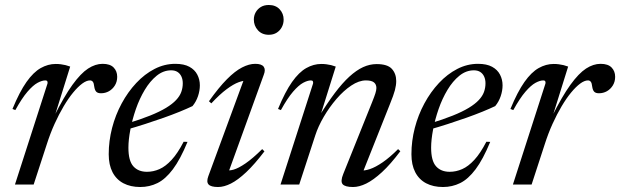

<svg xmlns="http://www.w3.org/2000/svg" viewBox="-20 -740 2487 770"><path d="M170.5 -405Q171.5 -410 169.8 -413.8Q168 -417.5 162 -417.5Q148.5 -417.5 130.5 -407.8Q112.5 -398 90.2 -372.2Q68 -346.5 41.5 -298.5L30 -303Q58.5 -372 86.2 -411.2Q114 -450.5 143.2 -467Q172.5 -483.5 203.5 -483.5Q214.5 -483.5 224.2 -482.2Q234 -481 243 -478.8Q252 -476.5 261.5 -473L198.5 -271.5H196Q237 -353.5 270.5 -399.8Q304 -446 333.2 -465Q362.5 -484 391.5 -484Q421.5 -484 435.8 -469.2Q450 -454.5 450 -432Q450 -412.5 440.8 -397.5Q431.5 -382.5 417 -374.2Q402.5 -366 385 -366Q372 -366 366 -372.2Q360 -378.5 358 -392.5Q356.5 -407 352.2 -412.2Q348 -417.5 341 -417.5Q327 -417.5 309.8 -404.8Q292.5 -392 273.5 -369Q254.5 -346 235.5 -314Q216.5 -282 199 -243.5Q181.5 -205 167.5 -161L115 0H40Z M666.5 -458Q635 -458 608.2 -436.2Q581.5 -414.5 560.5 -379.5Q539.5 -344.5 525 -302.8Q510.5 -261 502.8 -220.2Q495 -179.5 495 -147.5Q495 -95 514.8 -73Q534.5 -51 569.5 -51Q595 -51 619.5 -61.8Q644 -72.5 668.2 -98.8Q692.5 -125 716.5 -171.5L732 -171Q703 -100.5 673.2 -61Q643.5 -21.5 611.5 -5.8Q579.5 10 542.5 10Q503.5 10 475 -5Q446.5 -20 431.2 -49.5Q416 -79 416 -121.5Q416 -174.5 429.5 -226.8Q443 -279 468 -325.2Q493 -371.5 526.5 -407.2Q560 -443 599.8 -463.5Q639.5 -484 683 -484Q718 -484 739.5 -472.2Q761 -460.5 771.2 -440.8Q781.5 -421 781.5 -398Q781.5 -376.5 774 -354.2Q766.5 -332 752 -314.5Q731 -304.5 701 -292.2Q671 -280 635.8 -267.5Q600.5 -255 562.5 -242.8Q524.5 -230.5 487 -220L489.5 -244.5Q543.5 -261 582 -276.5Q620.5 -292 646 -307.5Q671.5 -323 686.2 -338.8Q701 -354.5 707 -371.2Q713 -388 713 -406Q713 -421.5 707.5 -433.2Q702 -445 691.8 -451.5Q681.5 -458 666.5 -458Z M815.5 -33.5 961 -429 972.5 -416Q958 -418 937 -410.2Q916 -402.5 888.8 -382.2Q861.5 -362 827.5 -325.5L818 -334Q857.5 -389.5 890 -422.2Q922.5 -455 950.8 -469.5Q979 -484 1003.5 -484Q1029 -484 1037.5 -472.5Q1046 -461 1038 -440.5L893 -40L882.5 -58.5Q896 -54 916 -59.5Q936 -65 964.8 -84.8Q993.5 -104.5 1031.5 -142L1040.5 -133Q1001 -81 967.5 -49.5Q934 -18 906.2 -4Q878.5 10 854.5 10Q826 10 816.5 -0.2Q807 -10.5 815.5 -33.5ZM998 -661.5Q998 -677.5 1005.5 -690.8Q1013 -704 1026.2 -712Q1039.5 -720 1058 -720Q1085.5 -720 1101.5 -702.8Q1117.5 -685.5 1117.5 -661.5Q1117.5 -645 1110.2 -631.2Q1103 -617.5 1089.8 -609Q1076.5 -600.5 1058 -600.5Q1030.5 -600.5 1014.2 -618.8Q998 -637 998 -661.5Z M1106.5 -298.5 1095 -303Q1123.5 -372 1151.2 -411.2Q1179 -450.5 1208.2 -467Q1237.5 -483.5 1268.5 -483.5Q1279.5 -483.5 1289.2 -482.2Q1299 -481 1308 -478.8Q1317 -476.5 1326.5 -473L1262.5 -269H1257Q1292 -326 1322.5 -366.5Q1353 -407 1381.2 -432.8Q1409.5 -458.5 1436.2 -470.8Q1463 -483 1490.5 -483Q1534 -483 1551.5 -463.8Q1569 -444.5 1569 -415Q1569 -398.5 1563.8 -378.5Q1558.5 -358.5 1544 -323L1431.5 -40L1425.5 -56.5Q1441.5 -54.5 1463.8 -62Q1486 -69.5 1514.5 -89Q1543 -108.5 1576.5 -142L1585.5 -133.5Q1546 -81 1511.8 -49.5Q1477.5 -18 1449 -4Q1420.5 10 1396 10Q1364 10 1354.2 -1.2Q1344.5 -12.5 1356.5 -42L1472 -329.5Q1481.5 -353 1485.5 -365.8Q1489.5 -378.5 1489.5 -387Q1489.5 -401.5 1479.8 -409.5Q1470 -417.5 1447.5 -417.5Q1419.5 -417.5 1388.8 -397Q1358 -376.5 1329.2 -343Q1300.5 -309.5 1278.2 -271.2Q1256 -233 1244.5 -197.5L1180 0H1105L1235.5 -405Q1236.5 -410 1234.8 -413.8Q1233 -417.5 1227 -417.5Q1213.5 -417.5 1195.5 -407.8Q1177.5 -398 1155.2 -372.2Q1133 -346.5 1106.5 -298.5Z M1880.5 -458Q1849 -458 1822.2 -436.2Q1795.5 -414.5 1774.5 -379.5Q1753.5 -344.5 1739 -302.8Q1724.5 -261 1716.8 -220.2Q1709 -179.5 1709 -147.5Q1709 -95 1728.8 -73Q1748.5 -51 1783.5 -51Q1809 -51 1833.5 -61.8Q1858 -72.5 1882.2 -98.8Q1906.5 -125 1930.5 -171.5L1946 -171Q1917 -100.5 1887.2 -61Q1857.5 -21.5 1825.5 -5.8Q1793.5 10 1756.5 10Q1717.5 10 1689 -5Q1660.5 -20 1645.2 -49.5Q1630 -79 1630 -121.5Q1630 -174.5 1643.5 -226.8Q1657 -279 1682 -325.2Q1707 -371.5 1740.5 -407.2Q1774 -443 1813.8 -463.5Q1853.5 -484 1897 -484Q1932 -484 1953.5 -472.2Q1975 -460.5 1985.2 -440.8Q1995.5 -421 1995.5 -398Q1995.5 -376.5 1988 -354.2Q1980.5 -332 1966 -314.5Q1945 -304.5 1915 -292.2Q1885 -280 1849.8 -267.5Q1814.5 -255 1776.5 -242.8Q1738.5 -230.5 1701 -220L1703.5 -244.5Q1757.5 -261 1796 -276.5Q1834.5 -292 1860 -307.5Q1885.5 -323 1900.2 -338.8Q1915 -354.5 1921 -371.2Q1927 -388 1927 -406Q1927 -421.5 1921.5 -433.2Q1916 -445 1905.8 -451.5Q1895.5 -458 1880.5 -458Z M2167.5 -405Q2168.5 -410 2166.8 -413.8Q2165 -417.5 2159 -417.5Q2145.5 -417.5 2127.5 -407.8Q2109.5 -398 2087.2 -372.2Q2065 -346.5 2038.5 -298.5L2027 -303Q2055.5 -372 2083.2 -411.2Q2111 -450.5 2140.2 -467Q2169.5 -483.5 2200.5 -483.5Q2211.5 -483.5 2221.2 -482.2Q2231 -481 2240 -478.8Q2249 -476.5 2258.5 -473L2195.5 -271.5H2193Q2234 -353.5 2267.5 -399.8Q2301 -446 2330.2 -465Q2359.5 -484 2388.5 -484Q2418.5 -484 2432.8 -469.2Q2447 -454.5 2447 -432Q2447 -412.5 2437.8 -397.5Q2428.5 -382.5 2414 -374.2Q2399.5 -366 2382 -366Q2369 -366 2363 -372.2Q2357 -378.5 2355 -392.5Q2353.5 -407 2349.2 -412.2Q2345 -417.5 2338 -417.5Q2324 -417.5 2306.8 -404.8Q2289.5 -392 2270.5 -369Q2251.5 -346 2232.5 -314Q2213.5 -282 2196 -243.5Q2178.5 -205 2164.5 -161L2112 0H2037Z"/></svg>

Font: Newsreader 48pt
Style: Italic
Weight: 400
Italic angle: -17°
Version: Version 1.003